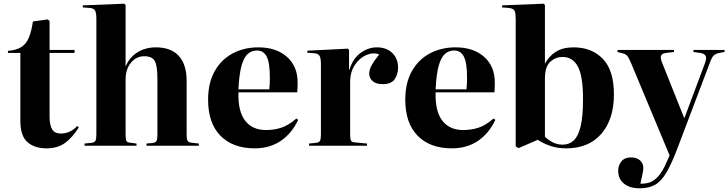

<svg xmlns="http://www.w3.org/2000/svg" viewBox="-20 -788 3937 1038"><path d="M231 14Q167 14 128.5 -19.5Q90 -53 90 -136V-502H23V-513Q70 -517 96 -534Q122 -551 136 -584.5Q150 -618 158 -672L237 -683L248 -675V-518H383V-502H248V-157Q248 -113 261.5 -89.5Q275 -66 309 -66Q359 -66 398 -107L406 -99Q372 -45 332 -15.5Q292 14 231 14Z M437 0V-12L476 -16Q491 -18 496 -27Q501 -36 501 -62V-685Q501 -717 494.5 -730Q488 -743 466 -745L427 -748L428 -759L652 -768L659 -761V-430H660Q680 -478 723 -505Q766 -532 823 -532Q904 -532 946.5 -486Q989 -440 989 -349V-58Q989 -34 995 -25.5Q1001 -17 1020 -16L1055 -12V0H772V-12L805 -15Q821 -17 826 -25.5Q831 -34 831 -58V-362Q831 -435 816 -459.5Q801 -484 760 -484Q717 -484 688 -449Q659 -414 659 -358V-60Q659 -36 663 -27Q667 -18 681 -17L718 -12V0Z M1357 14Q1239 14 1172 -54Q1105 -122 1105 -249Q1105 -340 1140.5 -403Q1176 -466 1237.5 -499Q1299 -532 1377 -532Q1473 -532 1531 -481Q1589 -430 1589 -342Q1589 -329 1588.5 -316.5Q1588 -304 1587 -289H1269Q1266 -187 1305 -136Q1344 -85 1418 -85Q1460 -85 1499 -97Q1538 -109 1582 -147L1592 -140Q1557 -66 1497.5 -26Q1438 14 1357 14ZM1269 -305H1436Q1439 -335 1439 -367Q1439 -448 1422 -481.5Q1405 -515 1369 -515Q1341 -515 1320 -497Q1299 -479 1286 -433.5Q1273 -388 1269 -305Z M1651 0V-12L1690 -16Q1705 -18 1710 -27Q1715 -36 1715 -62V-440Q1715 -471 1708.5 -484.5Q1702 -498 1680 -500L1641 -503L1642 -514L1861 -525L1867 -518V-411H1869Q1888 -472 1929.5 -502Q1971 -532 2017 -532Q2070 -532 2101 -501.5Q2132 -471 2132 -422Q2132 -386 2113.5 -359.5Q2095 -333 2049 -333Q2013 -333 1994.5 -349.5Q1976 -366 1976 -390Q1976 -409 1987 -431Q1998 -453 2030 -494Q1997 -506 1960.5 -490.5Q1924 -475 1898.5 -437Q1873 -399 1873 -344V-61Q1873 -38 1877 -28.5Q1881 -19 1900 -18L1964 -12V0Z M2423 14Q2305 14 2238 -54Q2171 -122 2171 -249Q2171 -340 2206.5 -403Q2242 -466 2303.5 -499Q2365 -532 2443 -532Q2539 -532 2597 -481Q2655 -430 2655 -342Q2655 -329 2654.5 -316.5Q2654 -304 2653 -289H2335Q2332 -187 2371 -136Q2410 -85 2484 -85Q2526 -85 2565 -97Q2604 -109 2648 -147L2658 -140Q2623 -66 2563.5 -26Q2504 14 2423 14ZM2335 -305H2502Q2505 -335 2505 -367Q2505 -448 2488 -481.5Q2471 -515 2435 -515Q2407 -515 2386 -497Q2365 -479 2352 -433.5Q2339 -388 2335 -305Z M2783 13 2768 3V-685Q2768 -715 2762.5 -728.5Q2757 -742 2731 -745L2694 -748L2695 -759L2919 -768L2926 -761V-445H2927Q2949 -486 2986.5 -509Q3024 -532 3081 -532Q3179 -532 3239 -470Q3299 -408 3299 -278Q3299 -143 3231 -64.5Q3163 14 3040 14Q2994 14 2956 1Q2918 -12 2887 -32ZM3022 -6Q3057 -6 3081.5 -28.5Q3106 -51 3119 -104.5Q3132 -158 3132 -252Q3132 -377 3104 -428.5Q3076 -480 3022 -480Q2983 -480 2954.5 -453.5Q2926 -427 2926 -364V-49Q2945 -30 2969.5 -18Q2994 -6 3022 -6Z M3439 230Q3383 230 3352.5 204Q3322 178 3322 136Q3322 106 3339.5 84.5Q3357 63 3391 63Q3422 63 3440 79Q3458 95 3458 120Q3458 140 3442 205Q3466 206 3490 199Q3514 192 3538 166Q3562 140 3586 84L3600 52L3393 -444Q3380 -475 3371.5 -485.5Q3363 -496 3345 -500L3318 -507L3319 -518H3624V-507L3583 -502Q3561 -500 3554.5 -488.5Q3548 -477 3560 -448L3678 -152H3681L3791 -446Q3802 -476 3794 -487.5Q3786 -499 3764 -502L3729 -507V-518H3897V-507L3870 -502Q3849 -498 3838.5 -488Q3828 -478 3817 -447L3645 7Q3612 95 3583.5 143.5Q3555 192 3521.5 211Q3488 230 3439 230Z"/></svg>

Font: Literata 72pt
Style: Bold
Weight: 700
Designer: Latin by Veronika Burian and Jose Scaglione. Greek by Irene Vlachou. Cyrillic by Vera Evstafieva.
Foundry: TypeTogether
Version: Version 3.002